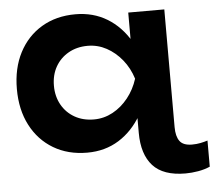

<svg xmlns="http://www.w3.org/2000/svg" viewBox="-61 -833 1206 1082"><g transform="rotate(-5 542.0 -292.0)"><path d="M995.8 22.4Q1021.8 22.4 1044.1 17.8Q1066.4 13.2 1084.2 7.4V155.2Q1054.2 168.6 1017.1 175Q980 181.4 945.2 181.4Q819.4 181.4 760.8 116.7Q702.2 52 702.2 -69.6V-272L734.4 -375.4L702.2 -476.6V-750H906.2V-84.2Q906.2 -32 926 -4.8Q945.8 22.4 995.8 22.4ZM780.4 -375.4Q763.2 -257.4 712.3 -169.3Q661.4 -81.2 583.2 -32.4Q505 16.4 404.2 16.4Q295.2 16.4 213 -32.6Q130.8 -81.6 85.1 -169.7Q39.4 -257.8 39.4 -375Q39.4 -492.2 85.1 -580.3Q130.8 -668.4 213 -717.4Q295.2 -766.4 404.2 -766.4Q505 -766.4 583.5 -718.6Q662 -670.8 713.1 -583.2Q764.2 -495.6 780.4 -375.4ZM249 -375.4Q249 -315.2 275.4 -267.9Q301.8 -220.6 348.9 -193.7Q396 -166.8 457.8 -166.8Q514.2 -166.8 564 -193.7Q613.8 -220.6 651.5 -267.9Q689.2 -315.2 708.2 -375.4Q689.2 -436.2 651.5 -482.8Q613.8 -529.4 564.2 -556.3Q514.6 -583.2 457.8 -583.2Q396.4 -583.2 349.1 -556.3Q301.8 -529.4 275.4 -482.8Q249 -436.2 249 -375.4Z"/></g></svg>

Font: Unbounded
Style: Regular
Weight: 400
Designer: Luke Prowse, Jean-Baptiste Morizot, Fátima Lázaro, Florian Runge
Foundry: NaN
Version: Version 1.701;gftools[0.9.28.dev5+ged2979d]